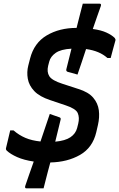

<svg xmlns="http://www.w3.org/2000/svg" viewBox="-20 -872 654 1053"><path d="M253 -247Q266 -243 282 -237Q298 -231 305 -229Q316 -226 312 -214Q306 -189 298.5 -158.5Q291 -128 283 -95Q338 -100 366.5 -119.5Q395 -139 403 -170L409 -194Q417 -227 406.5 -251.5Q396 -276 341 -294L255 -323Q197 -342 168 -372.5Q139 -403 132.5 -440Q126 -477 135 -512L145 -551Q167 -637 236.5 -678Q306 -719 400 -719Q402 -727 404 -735Q412 -768 420 -798Q428 -828 434 -852H526Q537 -852 533 -839Q524 -813 512.5 -781Q501 -749 489 -713Q534 -707 563.5 -693.5Q593 -680 609 -664Q615 -656 613 -650Q607 -628 599.5 -601Q592 -574 587 -554H569Q526 -593 452 -603Q440 -566 428 -530.5Q416 -495 405 -463Q392 -467 374 -472Q356 -477 351 -478Q341 -482 344 -493Q351 -521 358 -549Q365 -577 372 -605Q314 -602 285.5 -582Q257 -562 250 -534L244 -511Q236 -477 250.5 -454Q265 -431 321 -413L410 -384Q465 -367 491 -336.5Q517 -306 522 -267.5Q527 -229 517 -186L508 -147Q488 -62 419 -22.5Q350 17 256 19Q249 43 242 71Q235 99 228.5 123.5Q222 148 219 161H125Q114 161 119 146Q128 119 140 85Q152 51 165 14Q111 6 74 -10.5Q37 -27 17 -46Q11 -52 13 -60Q18 -80 24 -106Q30 -132 36 -157H54Q84 -131 119 -116Q154 -101 202 -96Q215 -136 228.5 -174.5Q242 -213 253 -247Z"/></svg>

Font: Recursive Sn Lnr St SmB
Style: Italic
Weight: 600
Italic angle: -15°
Version: Version 1.079;hotconv 1.0.112;makeotfexe 2.5.65598; ttfautoh